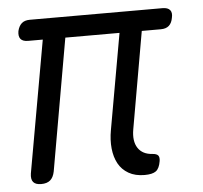

<svg xmlns="http://www.w3.org/2000/svg" viewBox="-45 -597 690 653"><g transform="rotate(-5 300.0 -270.0)"><path d="M423 10Q391 10 368.5 -3Q346 -16 334 -38Q322 -60 319 -89.5Q316 -119 322 -152L380 -479H195L116 -29Q112 -9 101 0.5Q90 10 70 10Q51 10 43 0.5Q35 -9 38 -29L118 -479H68Q50 -479 42.5 -488Q35 -497 38 -515Q42 -532 52 -541Q62 -550 80 -550H533Q551 -550 558.5 -541Q566 -532 562 -515Q559 -497 549 -488Q539 -479 521 -479H456L398 -148Q391 -108 406.5 -84.5Q422 -61 456 -59Q470 -58 475 -52Q480 -46 478 -33Q474 -8 462 1Q450 10 423 10Z"/></g></svg>

Font: Maple Mono Light
Style: Italic
Weight: 300
Italic angle: -10°
Monospace: yes
Designer: subframe7536
Version: Version 7.000